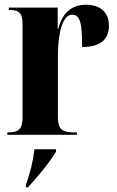

<svg xmlns="http://www.w3.org/2000/svg" viewBox="-20 -568 491 809"><path d="M11 0H304V-10H294C239 -10 224 -25 224 -76V-327C224 -453 251 -506 284 -506C317 -506 326 -473 326 -370C402 -370 439 -401 439 -459C439 -515 404 -548 343 -548C279 -548 243 -512 225 -446H223V-536H17V-526H19C63 -526 75 -512 75 -463V-76C75 -25 61 -10 13 -10H11ZM89 221H98C138 178 190 115 216 71V61H125C119 114 107 161 89 211Z"/></svg>

Font: Noto Serif Display Condensed Extra
Style: Regular
Weight: 800
Width: 3
Designer: Monotype Design Team
Foundry: Monotype Imaging Inc.
Version: Version 1.900